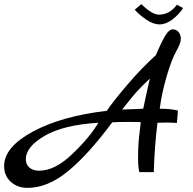

<svg xmlns="http://www.w3.org/2000/svg" viewBox="-105 -833 935 929"><path d="M756 -298 751 -238Q728 -240 701.5 -240Q675 -240 657 -239Q643 -129 639 0H569Q563 -26 563 -69Q563 -112 565.5 -143.5Q568 -175 572 -206Q576 -237 576 -242Q562 -243 510 -243Q458 -243 438 -241Q322 -85 224 -4.5Q126 76 28 76Q-20 76 -52.5 47Q-85 18 -85 -30Q-85 -121 53.5 -196Q192 -271 412 -297Q438 -337 509 -420.5Q580 -504 649 -566Q679 -636 696.5 -663.5Q714 -691 731 -691Q748 -691 759 -678Q770 -665 770 -644.5Q770 -624 747.5 -584.5Q725 -545 701 -462.5Q677 -380 668 -307Q720 -307 756 -298ZM246 -89Q329 -168 371 -239Q203 -229 111.5 -176Q20 -123 20 -63Q20 -37 37.5 -22Q55 -7 84 -7Q162 -7 246 -89ZM588 -307Q595 -341 606.5 -392.5Q618 -444 620 -453Q572 -407 553 -385.5Q534 -364 486 -303Q503 -304 527.5 -304.5Q552 -305 568 -306Q584 -307 588 -307ZM751 -810 781 -794Q761 -763 729.5 -739Q698 -715 667 -715Q636 -715 602 -738.5Q568 -762 547 -786L579 -813Q631 -762 664 -762Q715 -762 751 -810Z"/></svg>

Font: Marck Script
Style: Regular
Weight: 400
Designer: Denis Masharov, Marck Fogel
Foundry: Denis Masharov
Version: Version 1.002